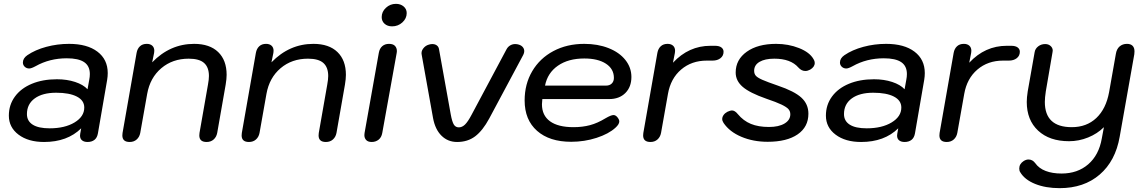

<svg xmlns="http://www.w3.org/2000/svg" viewBox="-20 -728 5944 998"><path d="M26 -127Q26 -183 57.5 -226Q89 -269 145.5 -292.5Q202 -316 276 -316Q328 -316 370.5 -302Q413 -288 435 -264L444 -314Q447 -329 447 -343Q447 -385 417.5 -405Q388 -425 327 -425Q238 -425 165 -384Q143 -372 132 -372Q118 -372 108.5 -381Q99 -390 99 -403Q99 -425 122 -441Q163 -469 220.5 -484.5Q278 -500 339 -500Q433 -500 486.5 -459.5Q540 -419 540 -348Q540 -331 537 -313L489 -35Q485 -12 471 -1Q457 10 435 10Q417 10 406.5 1.5Q396 -7 396 -23Q396 -30 397 -33L402 -61Q330 10 209 10Q127 10 76.5 -28Q26 -66 26 -127ZM418 -169Q418 -206 379.5 -226Q341 -246 272 -246Q201 -246 160.5 -216.5Q120 -187 120 -135Q120 -99 150 -80Q180 -61 238 -61Q317 -61 367.5 -91.5Q418 -122 418 -169Z M616 -24Q616 -32 617 -37L690 -453Q694 -475 707.5 -487.5Q721 -500 743 -500Q761 -500 771.5 -490.5Q782 -481 782 -464Q782 -457 781 -453L771 -404Q864 -500 989 -500Q1070 -500 1114 -457.5Q1158 -415 1158 -339Q1158 -318 1153 -288L1109 -37Q1105 -16 1090.5 -3Q1076 10 1054 10Q1016 10 1016 -24Q1016 -32 1017 -37L1061 -288Q1066 -315 1066 -333Q1066 -378 1041 -400.5Q1016 -423 961 -423Q877 -423 818.5 -373.5Q760 -324 745 -240L709 -37Q705 -16 690.5 -3Q676 10 654 10Q616 10 616 -24Z M1236 -24Q1236 -32 1237 -37L1310 -453Q1314 -475 1327.5 -487.5Q1341 -500 1363 -500Q1381 -500 1391.5 -490.5Q1402 -481 1402 -464Q1402 -457 1401 -453L1391 -404Q1484 -500 1609 -500Q1690 -500 1734 -457.5Q1778 -415 1778 -339Q1778 -318 1773 -288L1729 -37Q1725 -16 1710.5 -3Q1696 10 1674 10Q1636 10 1636 -24Q1636 -32 1637 -37L1681 -288Q1686 -315 1686 -333Q1686 -378 1661 -400.5Q1636 -423 1581 -423Q1497 -423 1438.5 -373.5Q1380 -324 1365 -240L1329 -37Q1325 -16 1310.5 -3Q1296 10 1274 10Q1236 10 1236 -24Z M1964 -639Q1964 -667 1986 -687.5Q2008 -708 2038 -708Q2062 -708 2078 -694.5Q2094 -681 2094 -660Q2094 -632 2071.5 -611.5Q2049 -591 2018 -591Q1994 -591 1979 -604.5Q1964 -618 1964 -639ZM1874 -26Q1874 -33 1875 -37L1949 -453Q1953 -476 1967 -488Q1981 -500 2002 -500Q2023 -500 2033 -489.5Q2043 -479 2043 -462Q2043 -456 2042 -453L1967 -37Q1963 -14 1948 -2Q1933 10 1912 10Q1893 10 1883.5 0Q1874 -10 1874 -26Z M2231 -114 2172 -443Q2168 -460 2179.5 -475.5Q2191 -491 2209 -496Q2218 -499 2227 -499Q2241 -499 2250.5 -492Q2260 -485 2262 -472L2323 -133Q2330 -95 2339 -80.5Q2348 -66 2365 -66Q2382 -66 2397 -80.5Q2412 -95 2431 -131L2613 -472Q2620 -485 2632 -492Q2644 -499 2658 -499Q2668 -499 2677 -496Q2690 -492 2697.5 -483Q2705 -474 2705 -462Q2705 -453 2700 -443L2523 -112Q2489 -49 2450 -19.5Q2411 10 2356 10Q2308 10 2275 -22.5Q2242 -55 2231 -114Z M2707 -206Q2707 -291 2746.5 -358Q2786 -425 2856.5 -462.5Q2927 -500 3017 -500Q3087 -500 3143 -478Q3199 -456 3230.5 -416.5Q3262 -377 3262 -328Q3262 -276 3230.5 -244.5Q3199 -213 3146 -213H2799Q2797 -193 2797 -186Q2797 -128 2839 -97.5Q2881 -67 2961 -67Q3008 -67 3047 -77.5Q3086 -88 3127 -113Q3156 -130 3169 -130Q3179 -130 3188 -120Q3199 -107 3199 -97Q3199 -82 3179 -64Q3144 -32 3081 -11.5Q3018 9 2949 9Q2836 9 2771.5 -48Q2707 -105 2707 -206ZM3130 -283Q3149 -283 3160 -294Q3171 -305 3171 -323Q3171 -370 3129.5 -397Q3088 -424 3017 -424Q2934 -424 2880 -386.5Q2826 -349 2813 -283Z M3323 -24Q3323 -32 3324 -37L3397 -453Q3401 -475 3414.5 -487.5Q3428 -500 3450 -500Q3468 -500 3478.5 -490.5Q3489 -481 3489 -464Q3489 -457 3488 -453L3478 -402Q3560 -490 3673 -490H3696Q3718 -490 3729.5 -481.5Q3741 -473 3741 -459Q3741 -438 3725 -425.5Q3709 -413 3684 -413H3654Q3575 -413 3520.5 -366.5Q3466 -320 3452 -240L3416 -37Q3412 -16 3397.5 -3Q3383 10 3361 10Q3323 10 3323 -24Z M3741 -89Q3734 -100 3734 -109Q3734 -120 3741 -130Q3748 -140 3761 -147Q3777 -154 3784 -154Q3800 -154 3815 -135Q3844 -100 3883 -84Q3922 -68 3977 -68Q4028 -68 4058 -86Q4088 -104 4088 -134Q4088 -150 4078 -161Q4068 -172 4042 -184.5Q4016 -197 3963 -215Q3877 -245 3840.5 -276.5Q3804 -308 3804 -351Q3804 -418 3861.5 -459Q3919 -500 4014 -500Q4078 -500 4133.5 -478Q4189 -456 4209 -420Q4215 -411 4215 -401Q4215 -380 4191 -366Q4178 -359 4166 -359Q4146 -359 4130 -377Q4090 -423 4005 -423Q3956 -423 3928 -406.5Q3900 -390 3900 -360Q3900 -344 3909 -334Q3918 -324 3943 -313Q3968 -302 4023 -283Q4109 -254 4145.5 -220.5Q4182 -187 4182 -137Q4182 -68 4126 -29.5Q4070 9 3970 9Q3895 9 3833.5 -17Q3772 -43 3741 -89Z M4273 -127Q4273 -183 4304.5 -226Q4336 -269 4392.5 -292.5Q4449 -316 4523 -316Q4575 -316 4617.5 -302Q4660 -288 4682 -264L4691 -314Q4694 -329 4694 -343Q4694 -385 4664.5 -405Q4635 -425 4574 -425Q4485 -425 4412 -384Q4390 -372 4379 -372Q4365 -372 4355.5 -381Q4346 -390 4346 -403Q4346 -425 4369 -441Q4410 -469 4467.5 -484.5Q4525 -500 4586 -500Q4680 -500 4733.5 -459.5Q4787 -419 4787 -348Q4787 -331 4784 -313L4736 -35Q4732 -12 4718 -1Q4704 10 4682 10Q4664 10 4653.5 1.5Q4643 -7 4643 -23Q4643 -30 4644 -33L4649 -61Q4577 10 4456 10Q4374 10 4323.5 -28Q4273 -66 4273 -127ZM4665 -169Q4665 -206 4626.5 -226Q4588 -246 4519 -246Q4448 -246 4407.5 -216.5Q4367 -187 4367 -135Q4367 -99 4397 -80Q4427 -61 4485 -61Q4564 -61 4614.5 -91.5Q4665 -122 4665 -169Z M4863 -24Q4863 -32 4864 -37L4937 -453Q4941 -475 4954.5 -487.5Q4968 -500 4990 -500Q5008 -500 5018.5 -490.5Q5029 -481 5029 -464Q5029 -457 5028 -453L5018 -402Q5100 -490 5213 -490H5236Q5258 -490 5269.5 -481.5Q5281 -473 5281 -459Q5281 -438 5265 -425.5Q5249 -413 5224 -413H5194Q5115 -413 5060.5 -366.5Q5006 -320 4992 -240L4956 -37Q4952 -16 4937.5 -3Q4923 10 4901 10Q4863 10 4863 -24Z M5283 167Q5278 160 5278 148Q5278 124 5301 109Q5314 101 5326 101Q5347 101 5361 120Q5380 147 5415 160.5Q5450 174 5498 174Q5581 174 5636.5 126Q5692 78 5707 -8L5718 -67Q5684 -33 5636 -13.5Q5588 6 5537 6Q5435 6 5376 -49Q5317 -104 5317 -198Q5317 -221 5322 -253L5358 -457Q5361 -475 5376.5 -487Q5392 -499 5413 -499Q5432 -499 5443.5 -486.5Q5455 -474 5451 -457L5416 -253Q5411 -220 5411 -198Q5411 -67 5551 -67Q5628 -67 5678.5 -114.5Q5729 -162 5745 -249L5780 -447Q5784 -473 5799.5 -486.5Q5815 -500 5838 -500Q5857 -500 5867 -490Q5877 -480 5877 -461Q5877 -451 5876 -446L5800 -17Q5778 109 5696 179.5Q5614 250 5488 250Q5415 250 5360.5 228Q5306 206 5283 167Z"/></svg>

Font: Kodchasan Medium
Style: Italic
Weight: 500
Italic angle: -10°
Version: Version 1.000; ttfautohint (v1.6)